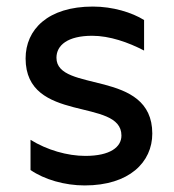

<svg xmlns="http://www.w3.org/2000/svg" viewBox="-20 -557 531 585"><path d="M238 8C374 8 444 -63 444 -150C444 -348 152 -273 152 -381C152 -419 186 -448 261 -448C314 -448 371 -428 419 -403V-496C382 -519 324 -537 263 -537C126 -537 58 -467 58 -379C58 -179 350 -261 350 -144C350 -109 316 -82 240 -82C185 -82 123 -100 73 -131V-39C115 -10 177 8 238 8Z"/></svg>

Font: Chess Sans Medium
Style: Regular
Weight: 500
Designer: Wolf Bōese
Foundry: Wolf Bōese
Version: Version 7.223;Glyphs 3.3 (3306)